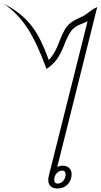

<svg xmlns="http://www.w3.org/2000/svg" viewBox="-200 -1064 574 1094"><path d="M208 -72Q208 -36 185 -13Q162 10 127 10Q102 10 88.5 -3Q75 -16 75 -39Q75 -50 78 -62L299 -943Q279 -933 265 -928Q226 -914 207 -889.5Q188 -865 165 -806Q146 -757 124 -726.5Q102 -696 65 -671Q11 -820 -44 -904Q-99 -988 -180 -1044Q-107 -1006 -61 -962Q-15 -918 16 -862.5Q47 -807 78 -722Q97 -742 111 -767Q125 -792 138 -827Q155 -871 168.5 -894Q182 -917 201.5 -933Q221 -949 257 -964Q281 -974 304 -993Q306 -994 318.5 -1003.5Q331 -1013 354 -1024L126 -112Q140 -120 156 -120Q180 -120 194 -107Q208 -94 208 -72ZM174 -72Q174 -81 169 -86.5Q164 -92 156 -92Q136 -92 122.5 -76.5Q109 -61 109 -38Q109 -29 114 -23.5Q119 -18 127 -18Q147 -18 160.5 -33.5Q174 -49 174 -72Z"/></svg>

Font: Srisakdi
Style: Regular
Weight: 400
Designer: Cadson Demak Co.,Ltd.
Foundry: Cadson Demak Co.,Ltd.
Version: Version 1.000